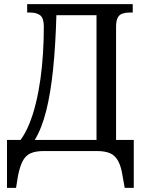

<svg xmlns="http://www.w3.org/2000/svg" viewBox="-20 -734 697 933"><path d="M14 179V-54H80Q104 -87 122.5 -132.5Q141 -178 154.5 -233.5Q168 -289 176.5 -350Q185 -411 189 -476Q193 -541 193 -605Q193 -645 176 -659Q159 -673 127 -673H112V-714H625V-673H608Q590 -673 575 -668Q560 -663 552 -648Q544 -633 544 -602V-54H630V179H586L576 123Q569 76 554.5 49Q540 22 515.5 11Q491 0 452 0H192Q153 0 128.5 11Q104 22 90 49Q76 76 67 123L58 179ZM149 -54H449V-660H254Q250 -514 238 -397.5Q226 -281 204.5 -195.5Q183 -110 149 -54Z"/></svg>

Font: Noto Serif Condensed
Style: Regular
Weight: 400
Width: 3
Designer: Monotype Design Team
Foundry: Monotype Imaging Inc.
Version: Version 2.015